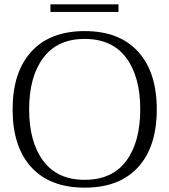

<svg xmlns="http://www.w3.org/2000/svg" viewBox="-20 -853 779 883"><path d="M212 -833H525V-798H212ZM38 -350Q38 -521 124 -615.5Q210 -710 370 -710Q529 -710 615 -615.5Q701 -521 701 -350Q701 -178 615 -84Q529 10 370 10Q210 10 124 -84Q38 -178 38 -350ZM625 -350Q625 -500 560.5 -587Q496 -674 369 -674Q244 -674 179 -587Q114 -500 114 -350Q114 -200 179 -113Q244 -26 369 -26Q496 -26 560.5 -113Q625 -200 625 -350Z"/></svg>

Font: Taviraj Light
Style: Regular
Weight: 300
Designer: Katatrad Team
Foundry: CadsonDemak
Version: Version 1.001